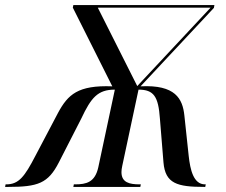

<svg xmlns="http://www.w3.org/2000/svg" viewBox="-78 -734 887 754"><path d="M-58 0H-46C71 0 111 -14 153 -96L241 -268C280 -351 306 -382 373 -382L308 -77C295 -18 261 -10 217 -10H212L210 0H473L475 -10H470C431 -10 399 -17 399 -58C399 -65 400 -73 402 -82L466 -382C526 -382 544 -355 550 -268L564 -96C571 -13 618 0 724 0H728L730 -10H727C682 -10 669 -67 663 -122L646 -281C639 -346 611 -402 474 -395L762 -703L764 -714H210L208 -704L363 -395C228 -400 189 -363 150 -291L61 -122C19 -41 -4 -10 -53 -10H-56ZM461 -396 306 -704H749Z"/></svg>

Font: Noto Serif Display
Style: Italic
Weight: 400
Italic angle: -12°
Designer: Monotype Design Team
Foundry: Monotype Imaging Inc.
Version: Version 2.009